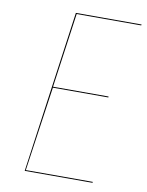

<svg xmlns="http://www.w3.org/2000/svg" viewBox="-79 -737 609 794"><g transform="rotate(10 225.5 -340.0)"><path d="M450 -676H179L135 -363H368V-359H135L84 -4H365V0H80L175 -680H451Z"/></g></svg>

Font: Fira Sans Condensed Four
Style: Italic
Weight: 100
Width: 3
Italic angle: -8°
Designer: bBox Type GmbH & Carrois Corporate GbR & Edenspiekermann AG
Foundry: bBox Type GmbH & Carrois Corporate GbR & Edenspiekermann AG
Version: Version 4.301